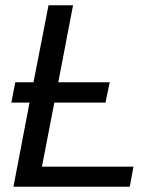

<svg xmlns="http://www.w3.org/2000/svg" viewBox="-20 -708 596 728"><path d="M38 -396H107L164 -688H257L201 -396H396L380 -319H186L139 -76H486L472 0H31L92 -319H23Z"/></svg>

Font: Libra Sans Modern
Style: Italic
Weight: 400
Italic angle: -12°
Foundry: Stefan Peev, Context Ltd
Version: Version 1.000